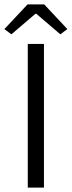

<svg xmlns="http://www.w3.org/2000/svg" viewBox="-35 -858 328 878"><path d="M92 0V-657H166V0ZM17 -701 -15 -725 91 -838H167L273 -725L241 -701L131 -795H127Z"/></svg>

Font: Assistant ExtraLight
Style: Regular
Weight: 400
Version: Version 3.000